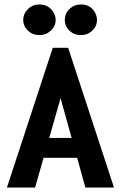

<svg xmlns="http://www.w3.org/2000/svg" viewBox="-20 -839 540 859"><path d="M370 -133H121L137 -222H351ZM251 -400 137 0H11L216 -625H285L490 0H362ZM156 -682Q126 -682 105 -702Q84 -722 84 -750Q84 -778 105 -798.5Q126 -819 156 -819Q189 -819 209 -797.5Q229 -776 229 -750Q229 -722 207.5 -702Q186 -682 156 -682ZM342 -682Q312 -682 291 -701.5Q270 -721 270 -750Q270 -779 291 -799Q312 -819 342 -819Q376 -819 395 -797Q414 -775 414 -750Q414 -722 393 -702Q372 -682 342 -682Z"/></svg>

Font: Inconsolata ExtraBold
Style: Regular
Weight: 800
Designer: Raph Levien, Cyreal, Brenton Simpson
Foundry: Raph Levien, Cyreal, Google
Version: Version 3.001